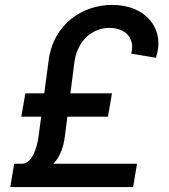

<svg xmlns="http://www.w3.org/2000/svg" viewBox="-20 -757 684 777"><path d="M518.8 0 534.4 -94.5H196C223.4 -122.9 237.2 -161.2 242.5 -205.6L252.8 -284.8H416.9L433.2 -379.3H264.9L282 -512.1C297.9 -603 362.2 -644.2 422.6 -644.2C480.1 -644.2 529.1 -609 511 -539.8L610.8 -523.4C649.9 -636 573.5 -737.2 433.9 -737.2C316.1 -737.2 196 -661.2 176.8 -512.1L159.1 -379.3H82.7L66.1 -284.8H146.7L135.7 -202.8C130.3 -161.9 110.8 -96.6 71.7 -94.5H37.3L21.7 0Z"/></svg>

Font: Magic Ui Pro Medium
Style: Italic
Weight: 500
Italic angle: -9.39999°
Designer: Stefan Endress, Andreas Faust
Version: Version 1.000;FEAKit 1.0